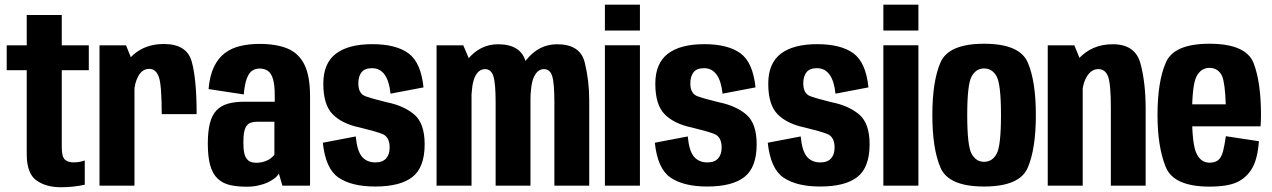

<svg xmlns="http://www.w3.org/2000/svg" viewBox="-20 -789 5405 816"><path d="M239.1 6.8Q291.6 6.8 340.2 -4V-107.1Q318.3 -98.9 292.4 -98.9Q268.8 -98.9 255.6 -111Q242.5 -123.1 242.5 -163.4V-490.6H357.4V-596.4H242.5V-725.2H93.6V-596.4H8.5V-490.6H93.6V-134.1Q93.6 -52.2 134.3 -22.7Q175 6.8 239.1 6.8Z M667.3 -303.9H815.7Q815.7 -453.8 794.6 -527.9Q773.6 -602 676.2 -602Q598 -602 546.1 -555.9Q494.1 -509.8 494.1 -422.2L551.1 -399.8Q551.1 -434.7 567.8 -465.5Q584.5 -496.3 614.6 -496.3Q642.1 -496.3 654.7 -463Q667.3 -429.8 667.3 -303.9ZM402.9 0H551.5V-507.5L515.6 -596.4H402.9Z M1028.4 4.5Q1054.6 4.5 1077.2 -0.5Q1099.9 -5.4 1117.7 -13.8Q1135.6 -22.2 1147.8 -31.8Q1159.9 -41.4 1165.1 -51.8L1180.1 0H1297.7V-379.9Q1297.7 -466 1273.8 -514.3Q1249.9 -562.6 1202.5 -582.5Q1155.1 -602.4 1082.6 -602.4Q1038.8 -602.4 1001.4 -593.5Q963.9 -584.7 935.6 -563.4Q907.3 -542.1 889.3 -504.8Q871.3 -467.5 866.4 -410.4L1016 -387.7Q1019.9 -431.6 1029.1 -455.7Q1038.3 -479.8 1052.1 -488.8Q1065.9 -497.7 1082.9 -497.7Q1104 -497.7 1118.4 -487.8Q1132.8 -477.8 1140.2 -453.1Q1147.7 -428.4 1147.7 -383.4V-356.7H1018.4Q978.2 -356.7 948.6 -348.3Q919 -339.8 899.9 -319.7Q880.8 -299.5 872 -264.9Q863.2 -230.3 863.2 -177.9Q863.2 -122.1 873.5 -86.1Q883.7 -50.1 904.8 -30.1Q925.8 -10.1 956.5 -2.8Q987.2 4.5 1028.4 4.5ZM1068.5 -97.3Q1056.6 -97.3 1046.6 -100.7Q1036.7 -104.2 1029.1 -113.4Q1021.5 -122.6 1017.9 -139.4Q1014.3 -156.3 1014.3 -184.5Q1014.3 -212.8 1018.2 -230.3Q1022.2 -247.7 1029.6 -256.3Q1037.1 -264.9 1047.8 -268.2Q1058.5 -271.5 1071.6 -271.5H1146.2V-132.5Q1141.5 -124.2 1130 -115.6Q1118.6 -107.1 1102.7 -102.2Q1086.9 -97.3 1068.5 -97.3Z M1574.7 3.7Q1681 3.7 1732.9 -36.9Q1784.8 -77.6 1784.8 -175.8Q1784.8 -264.6 1740.8 -302.1Q1696.8 -339.6 1624.8 -354.2Q1565 -368.7 1534 -379.7Q1502.9 -390.7 1502.9 -434.2Q1502.9 -464.2 1516.4 -481.7Q1529.9 -499.2 1561.3 -499.2Q1594.9 -499.2 1614.7 -471.7Q1634.4 -444.1 1639.8 -390.9L1779.9 -417.6Q1769 -524.1 1715.6 -562.7Q1662.2 -601.3 1562.4 -601.3Q1460.4 -601.3 1407.3 -560.6Q1354.1 -519.9 1354.1 -433.1Q1354.1 -344.3 1393.3 -303.9Q1432.6 -263.4 1508.2 -247.3Q1570.2 -232.6 1603.1 -220.4Q1636 -208.2 1636 -162.3Q1636 -132.5 1620.9 -115.6Q1605.7 -98.7 1575.5 -98.7Q1538.7 -98.7 1518.1 -123.5Q1497.5 -148.2 1492 -209.1L1352 -182.4Q1363.6 -71.6 1419.2 -34Q1474.9 3.7 1574.7 3.7Z M1835.4 0H1984V-514.2L1948.9 -596.4H1835.4ZM2086.4 0H2234.5V-363Q2234.5 -446.7 2215.1 -523.8Q2195.6 -600.9 2097 -600.9Q2019.5 -600.9 1966.5 -535.4Q1913.5 -469.8 1913.5 -395.4L1983.2 -353.7Q1983.2 -430.5 1998.6 -462.8Q2014 -495.2 2041.3 -495.2Q2067.1 -495.2 2076.7 -465.6Q2086.4 -436 2086.4 -354.4ZM2336.1 0H2484.2V-363Q2484.2 -446.3 2465.1 -523.6Q2446 -600.9 2347.6 -600.9Q2270.1 -600.9 2217.2 -534.8Q2164.3 -468.7 2164.3 -395.4L2234.2 -353.7Q2234.2 -430.5 2249.6 -462.8Q2265.1 -495.2 2291.7 -495.2Q2317.6 -495.2 2326.8 -465.6Q2336.1 -436 2336.1 -354.4Z M2550.8 0H2699.7V-596.5H2550.8ZM2550.8 -769.3V-659.3H2699.7V-769.3Z M2985.7 3.7Q3092 3.7 3143.9 -36.9Q3195.8 -77.6 3195.8 -175.8Q3195.8 -264.6 3151.8 -302.1Q3107.8 -339.6 3035.8 -354.2Q2976 -368.7 2945 -379.7Q2913.9 -390.7 2913.9 -434.2Q2913.9 -464.2 2927.4 -481.7Q2940.9 -499.2 2972.3 -499.2Q3005.9 -499.2 3025.7 -471.7Q3045.4 -444.1 3050.8 -390.9L3190.9 -417.6Q3180 -524.1 3126.6 -562.7Q3073.2 -601.3 2973.4 -601.3Q2871.4 -601.3 2818.3 -560.6Q2765.1 -519.9 2765.1 -433.1Q2765.1 -344.3 2804.3 -303.9Q2843.6 -263.4 2919.2 -247.3Q2981.2 -232.6 3014.1 -220.4Q3047 -208.2 3047 -162.3Q3047 -132.5 3031.9 -115.6Q3016.7 -98.7 2986.5 -98.7Q2949.7 -98.7 2929.1 -123.5Q2908.5 -148.2 2903 -209.1L2763 -182.4Q2774.6 -71.6 2830.2 -34Q2885.9 3.7 2985.7 3.7Z M3465.7 3.7Q3572 3.7 3623.9 -36.9Q3675.8 -77.6 3675.8 -175.8Q3675.8 -264.6 3631.8 -302.1Q3587.8 -339.6 3515.8 -354.2Q3456 -368.7 3425 -379.7Q3393.9 -390.7 3393.9 -434.2Q3393.9 -464.2 3407.4 -481.7Q3420.9 -499.2 3452.3 -499.2Q3485.9 -499.2 3505.7 -471.7Q3525.4 -444.1 3530.8 -390.9L3670.9 -417.6Q3660 -524.1 3606.6 -562.7Q3553.2 -601.3 3453.4 -601.3Q3351.4 -601.3 3298.3 -560.6Q3245.1 -519.9 3245.1 -433.1Q3245.1 -344.3 3284.3 -303.9Q3323.6 -263.4 3399.2 -247.3Q3461.2 -232.6 3494.1 -220.4Q3527 -208.2 3527 -162.3Q3527 -132.5 3511.9 -115.6Q3496.7 -98.7 3466.5 -98.7Q3429.7 -98.7 3409.1 -123.5Q3388.5 -148.2 3383 -209.1L3243 -182.4Q3254.6 -71.6 3310.2 -34Q3365.9 3.7 3465.7 3.7Z M3734.3 0H3883.2V-596.5H3734.3ZM3734.3 -769.3V-659.3H3883.2V-769.3Z M4162.2 3.7Q4313.8 3.7 4348.1 -76.6Q4382.4 -157 4382.4 -300Q4382.4 -443.5 4348.1 -523.3Q4313.8 -603.1 4162.2 -603.1Q4011.4 -603.1 3977 -523.3Q3942.5 -443.5 3942.5 -300Q3942.5 -157 3977 -76.6Q4011.4 3.7 4162.2 3.7ZM4162.2 -101.3Q4128.1 -101.3 4109.4 -135.3Q4090.7 -169.2 4090.7 -299.6Q4090.7 -430.1 4109.4 -464.1Q4128.1 -498.1 4162.2 -498.1Q4197.1 -498.1 4215.7 -464.1Q4234.2 -430.1 4234.2 -299.6Q4234.2 -169.2 4215.7 -135.3Q4197.1 -101.3 4162.2 -101.3Z M4432.9 0H4581.5V-509.1L4546 -596.4H4432.9ZM4701.1 0H4849V-325.9Q4849 -438.6 4826.8 -519.8Q4804.7 -601 4709.3 -601Q4619.8 -601 4563 -538.1Q4506.1 -475.2 4506.1 -394L4578.5 -371.5Q4578.5 -428.9 4598.1 -462.1Q4617.7 -495.3 4647.6 -495.3Q4677.4 -495.3 4689.3 -463.8Q4701.1 -432.3 4701.1 -330.2Z M5120.6 4.1V-97.6Q5083.9 -97.6 5065.4 -136.3Q5046.2 -174.2 5046.2 -299.8Q5046.2 -428 5065.3 -464.3Q5084.5 -500.6 5119.9 -500.6Q5156.9 -500.6 5173.7 -466.3Q5186.5 -435.6 5189.5 -345.5H5033V-252.1H5337.3Q5339.2 -274.9 5339.2 -300Q5339.2 -439.9 5307.5 -521.7Q5274.5 -603.1 5119.9 -603.1Q4967.9 -603.1 4934.3 -521.9Q4899.4 -440.8 4899.4 -300.5Q4899.4 -166.3 4933.9 -80.4Q4967.1 4.1 5120.6 4.1ZM5120.6 -97.6V4.1Q5197.4 4.1 5238.3 -15.1Q5278.6 -34.2 5302.1 -74.7Q5324.9 -114.9 5330.4 -188.9L5189.9 -210.1Q5184.8 -173.6 5177.8 -145.3Q5170 -117.7 5155.7 -107.3Q5142.3 -97.6 5120.6 -97.6Z"/></svg>

Font: Anybody Thin Condensed
Style: Regular
Weight: 100
Width: 3
Version: Version 1.113;gftools[0.9.25]